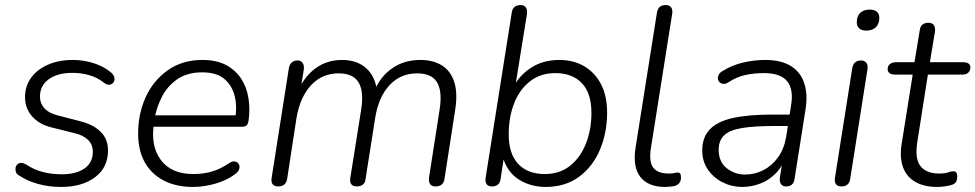

<svg xmlns="http://www.w3.org/2000/svg" viewBox="-20 -731 3856 759"><path d="M221 8Q173 8 130 -4Q87 -16 56 -37Q46 -42 43 -51Q40 -60 41.5 -68Q43 -76 49 -81.5Q55 -87 63.5 -87Q72 -87 83 -81Q114 -60 149.5 -51Q185 -42 224 -42Q281 -42 314 -65Q347 -88 347 -131Q347 -159 328.5 -177.5Q310 -196 277 -204L181 -228Q134 -240 106.5 -271.5Q79 -303 79 -347Q79 -390 102.5 -423Q126 -456 169 -475Q212 -494 268 -494Q311 -494 351 -481Q391 -468 417 -446Q427 -438 430.5 -429.5Q434 -421 432 -413Q430 -405 424 -400.5Q418 -396 409.5 -396Q401 -396 391 -404Q366 -424 334 -433.5Q302 -443 266 -443Q208 -443 173 -418Q138 -393 138 -349Q138 -323 154.5 -304Q171 -285 204 -276L300 -251Q350 -238 378.5 -209.5Q407 -181 407 -136Q407 -69 356 -30.5Q305 8 221 8Z M743 8Q676 8 627 -17.5Q578 -43 552 -90Q526 -137 526 -203Q526 -281 556 -347Q586 -413 643.5 -453.5Q701 -494 780 -494Q836 -494 873.5 -474Q911 -454 933 -420.5Q955 -387 962 -344Q969 -301 963 -257Q961 -241 955 -235.5Q949 -230 936 -230H571L578 -275H929L910 -262Q918 -313 907 -354Q896 -395 865.5 -420Q835 -445 779 -445Q721 -445 682 -418.5Q643 -392 621.5 -351Q600 -310 592 -267L589 -246Q574 -155 615.5 -99Q657 -43 744 -43Q784 -43 818 -53Q852 -63 884 -85Q896 -93 904.5 -93Q913 -93 919 -88Q925 -83 926.5 -75.5Q928 -68 924 -59Q920 -50 910 -43Q877 -18 831.5 -5Q786 8 743 8Z M1079 6Q1064 6 1057.5 -3Q1051 -12 1054 -29L1122 -462Q1125 -477 1133.5 -484.5Q1142 -492 1157 -492Q1170 -492 1176.5 -482Q1183 -472 1181 -456L1166 -363L1157 -369Q1183 -429 1228 -461.5Q1273 -494 1332 -494Q1391 -494 1427.5 -461.5Q1464 -429 1471 -367L1459 -369Q1482 -427 1529.5 -460.5Q1577 -494 1642 -494Q1693 -494 1727.5 -472Q1762 -450 1776 -406Q1790 -362 1779 -294L1737 -23Q1735 -9 1726 -1.5Q1717 6 1702 6Q1687 6 1680.5 -3Q1674 -12 1676 -29L1718 -299Q1729 -371 1707.5 -406Q1686 -441 1629 -441Q1563 -441 1519.5 -394Q1476 -347 1463 -264L1425 -23Q1424 -9 1414.5 -1.5Q1405 6 1390 6Q1375 6 1368.5 -3Q1362 -12 1365 -29L1408 -299Q1419 -371 1397 -406Q1375 -441 1319 -441Q1253 -441 1209.5 -394Q1166 -347 1152 -264L1115 -23Q1110 6 1079 6Z M2137 8Q2077 8 2030 -22Q1983 -52 1966 -116L1974 -122L1959 -24Q1957 -9 1948.5 -1.5Q1940 6 1925 6Q1910 6 1903.5 -3Q1897 -12 1900 -30L2003 -681Q2005 -696 2014 -703.5Q2023 -711 2038 -711Q2052 -711 2058.5 -702Q2065 -693 2063 -675L2015 -377H2004Q2030 -431 2078 -462.5Q2126 -494 2191 -494Q2248 -494 2290.5 -468.5Q2333 -443 2356.5 -397Q2380 -351 2380 -286Q2380 -207 2352 -140Q2324 -73 2269.5 -32.5Q2215 8 2137 8ZM2133 -43Q2193 -43 2234 -76Q2275 -109 2296.5 -164Q2318 -219 2318 -285Q2318 -363 2280 -402.5Q2242 -442 2175 -442Q2116 -442 2074.5 -409Q2033 -376 2012 -321.5Q1991 -267 1991 -200Q1991 -123 2028.5 -83Q2066 -43 2133 -43Z M2609 8Q2542 8 2511 -32Q2480 -72 2493 -151L2577 -681Q2580 -697 2588.5 -704Q2597 -711 2612 -711Q2626 -711 2633 -702Q2640 -693 2637 -675L2554 -151Q2544 -94 2561.5 -69.5Q2579 -45 2623 -45Q2638 -45 2646 -47Q2654 -49 2659 -49Q2665 -49 2668.5 -45Q2672 -41 2672 -29Q2672 -15 2664.5 -6.5Q2657 2 2644 5Q2637 6 2626.5 7Q2616 8 2609 8Z M2914 8Q2873 8 2837 -10Q2801 -28 2778.5 -60.5Q2756 -93 2756 -136Q2756 -187 2785 -218.5Q2814 -250 2875 -264Q2936 -278 3031 -278H3112L3105 -233H3045Q2960 -233 2911 -224.5Q2862 -216 2841.5 -195Q2821 -174 2821 -139Q2821 -91 2853 -66Q2885 -41 2925 -41Q2964 -41 2998 -58.5Q3032 -76 3056 -109.5Q3080 -143 3088 -191L3107 -313Q3118 -377 3092 -409.5Q3066 -442 3000 -442Q2961 -442 2926.5 -434.5Q2892 -427 2860 -406Q2850 -399 2840.5 -399.5Q2831 -400 2825 -405.5Q2819 -411 2818 -419Q2817 -427 2821.5 -436Q2826 -445 2838 -451Q2875 -474 2918.5 -484Q2962 -494 3005 -494Q3068 -494 3106.5 -470Q3145 -446 3159.5 -401.5Q3174 -357 3164 -296L3121 -24Q3119 -9 3110.5 -1.5Q3102 6 3087 6Q3074 6 3067.5 -3Q3061 -12 3063 -29L3077 -118L3086 -113Q3073 -72 3046 -45Q3019 -18 2984.5 -5Q2950 8 2914 8Z M3306 6Q3291 6 3284.5 -3Q3278 -12 3281 -30L3349 -461Q3352 -477 3360.5 -484.5Q3369 -492 3384 -492Q3398 -492 3405 -482.5Q3412 -473 3409 -456L3341 -24Q3339 -9 3330 -1.5Q3321 6 3306 6ZM3405 -610Q3386 -610 3376 -619.5Q3366 -629 3367 -646Q3368 -669 3381.5 -681Q3395 -693 3418 -693Q3437 -693 3447 -684Q3457 -675 3456 -657Q3455 -635 3441.5 -622.5Q3428 -610 3405 -610Z M3685 8Q3632 8 3597.5 -12.5Q3563 -33 3549.5 -70.5Q3536 -108 3544 -160L3588 -436H3518Q3505 -436 3497 -441.5Q3489 -447 3489 -457Q3489 -471 3498.5 -478Q3508 -485 3522 -485H3595L3616 -612Q3618 -627 3627 -634Q3636 -641 3650 -641Q3665 -641 3671.5 -632Q3678 -623 3676 -606L3656 -485H3787Q3801 -485 3808.5 -480Q3816 -475 3816 -465Q3816 -451 3807.5 -443.5Q3799 -436 3784 -436H3648L3606 -168Q3596 -103 3619 -74Q3642 -45 3693 -45Q3715 -45 3727.5 -49.5Q3740 -54 3748 -54Q3756 -54 3760 -49.5Q3764 -45 3764 -34Q3764 -19 3759.5 -12Q3755 -5 3745 -1Q3734 3 3716.5 5.5Q3699 8 3685 8Z"/></svg>

Font: Nunito ExtraLight Light
Style: Italic
Weight: 300
Italic angle: -9°
Version: Version 3.602